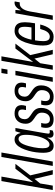

<svg xmlns="http://www.w3.org/2000/svg" viewBox="944 -1707 775 2703"><g transform="rotate(-90 1331.5 -355.5)"><path d="M8 0 134 -723H197L118 -276L307 -526H376L214 -317L289 0H226L165 -258L100 -177L70 0Z M347 0 473 -723H536L409 0Z M630 12Q597 12 575 -3.5Q553 -19 542.5 -51Q532 -83 532 -133Q532 -183 539 -236.5Q546 -290 560 -340Q576 -397 598 -442Q620 -487 650 -512.5Q680 -538 718 -538Q747 -538 765 -527Q783 -516 794 -497.5Q805 -479 809 -456H814L835 -526H881L859 -404Q855 -378 848 -338.5Q841 -299 833 -254.5Q825 -210 818 -169Q811 -128 806.5 -99.5Q802 -71 802 -64Q802 -53 805.5 -48Q809 -43 821 -43H853L846 -2Q836 3 822.5 7Q809 11 797 11Q777 11 761 -0.5Q745 -12 744 -41Q744 -48 745 -55Q746 -62 748 -71L743 -73Q728 -40 699 -14Q670 12 630 12ZM648 -46Q668 -46 686 -60Q704 -74 719 -98Q734 -122 746.5 -155.5Q759 -189 767 -228Q774 -260 778 -286.5Q782 -313 783.5 -335.5Q785 -358 785 -378Q785 -412 779 -435Q773 -458 760.5 -470Q748 -482 727 -482Q705 -482 686 -464.5Q667 -447 652.5 -414.5Q638 -382 626 -338Q616 -300 609 -265Q602 -230 599 -199Q596 -168 596 -140Q596 -92 609 -69Q622 -46 648 -46Z M1008 12Q973 12 949 4.5Q925 -3 910.5 -17.5Q896 -32 889.5 -52Q883 -72 883 -97Q883 -112 885.5 -129.5Q888 -147 893 -163H952Q947 -149 945 -133Q943 -117 943 -105Q943 -85 949.5 -70Q956 -55 970 -47.5Q984 -40 1006 -40Q1027 -40 1044 -48.5Q1061 -57 1073 -72.5Q1085 -88 1091 -109Q1097 -130 1097 -155Q1097 -178 1089.5 -193.5Q1082 -209 1070 -221Q1058 -233 1043 -243Q1028 -253 1012 -264Q999 -274 986 -284.5Q973 -295 963 -309Q953 -323 947 -340.5Q941 -358 941 -382Q941 -417 951 -446Q961 -475 980 -495.5Q999 -516 1025 -527Q1051 -538 1084 -538Q1114 -538 1136 -531.5Q1158 -525 1173 -512.5Q1188 -500 1195.5 -481.5Q1203 -463 1203 -438Q1203 -425 1200 -409Q1197 -393 1192 -377H1134Q1140 -406 1140.5 -416.5Q1141 -427 1141 -432Q1141 -452 1134 -464Q1127 -476 1114 -481Q1101 -486 1084 -486Q1062 -486 1047 -477.5Q1032 -469 1022.5 -455.5Q1013 -442 1009 -426.5Q1005 -411 1005 -396Q1005 -376 1012 -361Q1019 -346 1031 -335Q1043 -324 1057 -314Q1074 -302 1093 -289.5Q1112 -277 1128 -261Q1144 -245 1154 -222Q1164 -199 1164 -165Q1164 -121 1151 -87.5Q1138 -54 1116 -32Q1094 -10 1066 1Q1038 12 1008 12Z M1325 12Q1290 12 1266 4.5Q1242 -3 1227.5 -17.5Q1213 -32 1206.5 -52Q1200 -72 1200 -97Q1200 -112 1202.5 -129.5Q1205 -147 1210 -163H1269Q1264 -149 1262 -133Q1260 -117 1260 -105Q1260 -85 1266.5 -70Q1273 -55 1287 -47.5Q1301 -40 1323 -40Q1344 -40 1361 -48.5Q1378 -57 1390 -72.5Q1402 -88 1408 -109Q1414 -130 1414 -155Q1414 -178 1406.5 -193.5Q1399 -209 1387 -221Q1375 -233 1360 -243Q1345 -253 1329 -264Q1316 -274 1303 -284.5Q1290 -295 1280 -309Q1270 -323 1264 -340.5Q1258 -358 1258 -382Q1258 -417 1268 -446Q1278 -475 1297 -495.5Q1316 -516 1342 -527Q1368 -538 1401 -538Q1431 -538 1453 -531.5Q1475 -525 1490 -512.5Q1505 -500 1512.5 -481.5Q1520 -463 1520 -438Q1520 -425 1517 -409Q1514 -393 1509 -377H1451Q1457 -406 1457.5 -416.5Q1458 -427 1458 -432Q1458 -452 1451 -464Q1444 -476 1431 -481Q1418 -486 1401 -486Q1379 -486 1364 -477.5Q1349 -469 1339.5 -455.5Q1330 -442 1326 -426.5Q1322 -411 1322 -396Q1322 -376 1329 -361Q1336 -346 1348 -335Q1360 -324 1374 -314Q1391 -302 1410 -289.5Q1429 -277 1445 -261Q1461 -245 1471 -222Q1481 -199 1481 -165Q1481 -121 1468 -87.5Q1455 -54 1433 -32Q1411 -10 1383 1Q1355 12 1325 12Z M1641 -638 1655 -723H1718L1704 -638ZM1531 0 1624 -526H1687L1594 0Z M1701 0 1827 -723H1890L1811 -276L2000 -526H2069L1907 -317L1982 0H1919L1858 -258L1793 -177L1763 0Z M2165 12Q2124 12 2096.5 -3Q2069 -18 2055.5 -51Q2042 -84 2042 -137Q2042 -184 2048 -231.5Q2054 -279 2067 -324Q2084 -393 2109 -441Q2134 -489 2169 -513.5Q2204 -538 2248 -538Q2288 -538 2315.5 -523Q2343 -508 2356.5 -476.5Q2370 -445 2370 -393Q2370 -362 2366 -327.5Q2362 -293 2355 -250H2115Q2110 -219 2107 -190Q2104 -161 2104 -135Q2104 -103 2110.5 -82.5Q2117 -62 2131.5 -52Q2146 -42 2167 -42Q2187 -42 2204 -51.5Q2221 -61 2234 -78.5Q2247 -96 2257 -121Q2267 -146 2275 -177H2338Q2328 -134 2312 -99Q2296 -64 2275 -39.5Q2254 -15 2226.5 -1.5Q2199 12 2165 12ZM2124 -300H2297Q2301 -325 2303.5 -349Q2306 -373 2306 -393Q2306 -425 2300 -445Q2294 -465 2280.5 -474.5Q2267 -484 2245 -484Q2216 -484 2192.5 -459Q2169 -434 2152 -392.5Q2135 -351 2124 -300Z M2403 0 2496 -526H2543L2537 -454H2542Q2556 -485 2572.5 -503Q2589 -521 2607 -529.5Q2625 -538 2642 -538Q2648 -538 2653 -538Q2658 -538 2663 -535L2650 -465H2627Q2611 -465 2595 -456.5Q2579 -448 2565 -431Q2551 -414 2540 -387Q2529 -360 2522 -323L2465 0Z"/></g></svg>

Font: Archivo ExtraCondensed Light
Style: Italic
Weight: 300
Width: 2
Italic angle: -10°
Designer: Hector Gatti
Foundry: Omnibus-Type
Version: Version 2.001